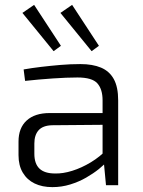

<svg xmlns="http://www.w3.org/2000/svg" viewBox="-20 -760 585 788"><path d="M310 -497Q360 -497 394.5 -482.5Q429 -468 447 -435.5Q465 -403 465 -348V0H415L405 -106L401 -115V-348Q401 -394 379.5 -418Q358 -442 298 -442Q254 -442 196 -438Q138 -434 83 -428L77 -475Q111 -481 149 -485.5Q187 -490 228 -493.5Q269 -497 310 -497ZM432 -296 431 -248 194 -246Q156 -245 138.5 -225.5Q121 -206 121 -171V-129Q121 -88 142 -68Q163 -48 206 -48Q238 -47 276.5 -59Q315 -71 353 -94Q391 -117 420 -148V-99Q408 -84 385.5 -66Q363 -48 333.5 -31Q304 -14 268.5 -3Q233 8 195 8Q153 8 122 -7Q91 -22 73.5 -51.5Q56 -81 56 -123V-179Q56 -235 89.5 -265.5Q123 -296 184 -296ZM276 -740 386 -572 356 -550 228 -707ZM120 -740 230 -572 200 -550 72 -707Z"/></svg>

Font: Exo 2 Light
Style: Regular
Weight: 300
Designer: Natanael Gama
Foundry: Natanael Gama
Version: Version 2.010